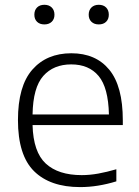

<svg xmlns="http://www.w3.org/2000/svg" viewBox="-20 -772 579 802"><path d="M315 9.5Q189.5 9.5 122.2 -57Q55 -123.5 55 -270.5Q55 -412.5 115 -481Q175 -549.5 278 -549.5Q380 -549.5 436.5 -480.8Q493 -412 493 -269.5V-249.5H116Q119 -137 171.2 -88.8Q223.5 -40.5 321.5 -40.5Q355 -40.5 390.8 -47Q426.5 -53.5 466 -65V-14.5Q388 9.5 315 9.5ZM277.5 -503Q203.5 -503 160.8 -454.8Q118 -406.5 116 -294H435Q432.5 -406 392 -454.5Q351.5 -503 277.5 -503ZM392.5 -670Q373.5 -670 362 -681Q350.5 -692 350.5 -710.5Q350.5 -729.5 362 -740.8Q373.5 -752 392.5 -752Q412 -752 423.2 -740.8Q434.5 -729.5 434.5 -710.5Q434.5 -692 423.2 -681Q412 -670 392.5 -670ZM165.5 -670Q146 -670 134.8 -681Q123.5 -692 123.5 -710.5Q123.5 -729.5 134.8 -740.8Q146 -752 165.5 -752Q184.5 -752 196 -740.8Q207.5 -729.5 207.5 -710.5Q207.5 -692 196 -681Q184.5 -670 165.5 -670Z"/></svg>

Font: Encode Sans Semi Expanded Light
Style: Regular
Weight: 300
Width: 6
Designer: Multiple Designers
Foundry: Impallari Type
Version: Version 3.000; ttfautohint (v1.8.3) -l 8 -r 50 -G 200 -x 14 